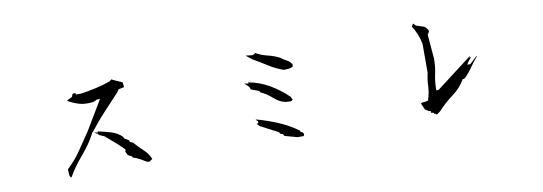

<svg xmlns="http://www.w3.org/2000/svg" viewBox="-47 -934 3093 1093"><g transform="rotate(-10 1500.0 -387.0)"><path d="M286.6 -146Q286.6 -135.3 296.9 -128.9Q329.1 -186 377.7 -242.2Q426.3 -298.3 458 -359.4L460.4 -363.8L461.9 -362.8Q503.4 -417 548.3 -464.8Q593.3 -512.7 638.2 -561.5L647.5 -576.2L680.7 -583.5L678.2 -611.3Q663.1 -618.7 652.1 -623Q641.1 -627.4 636.2 -629.9Q626 -634.3 616.7 -639.2L606 -629.9Q562.5 -614.7 520.5 -605.5Q478.5 -596.2 434.1 -589.4H433.6H405.3L401.4 -598.6L385.3 -596.7L379.4 -580.1L349.1 -564.9L350.1 -561.5Q378.4 -544.9 409.2 -535.6Q432.6 -528.3 460.4 -528.3Q468.8 -528.3 477.5 -528.8Q487.8 -528.8 497.8 -532Q507.8 -535.2 515.1 -540.5H526.4H534.2L433.1 -371.6Q398.9 -320.8 365 -271Q331.1 -221.2 286.1 -179.2L284.7 -175.3Q286.6 -161.1 286.6 -146ZM488.8 -360.8V-355L467.8 -358.9L481.9 -349.1H487.3L491.7 -340.3L522 -327.1L586.9 -271.5L626.5 -233.4V-222.2H623L634.3 -198.7L656.7 -187L660.2 -179.7Q682.1 -173.3 700.7 -162.8Q719.2 -152.3 738.3 -141.1H755.4V-145L768.1 -152.3Q757.3 -182.6 731 -207Q702.1 -233.9 677.2 -262.2L659.7 -270.5L656.2 -280.3L630.4 -295.9L627 -305.2Q600.6 -331.1 564.5 -342Q528.3 -353 489.7 -360.8Z M1624.5 -159.7V-165.5Q1571.3 -203.6 1512.7 -228.5Q1454.1 -253.4 1390.6 -271L1386.2 -270L1397.9 -259.8V-247.6H1387.2L1402.3 -231L1505.4 -177.2L1509.3 -168.5L1525.4 -162.6L1531.2 -151.4L1604 -131.3H1639.2L1643.6 -138.7L1640.6 -150.4ZM1598.6 -338.9Q1606.4 -338.9 1613.8 -345.7L1605 -364.7Q1558.6 -409.7 1502.7 -442.4Q1446.8 -475.1 1383.3 -486.8H1381.3V-480L1356.4 -484.9L1364.3 -479Q1374.5 -469.7 1377.9 -466.3Q1381.3 -462.9 1382.8 -460.7Q1384.3 -458.5 1385.7 -456.1Q1387.7 -451.2 1388.2 -445.3L1435.1 -428.2L1439 -419.4Q1474.6 -404.3 1504.9 -376.5Q1534.2 -349.1 1571.8 -340.3Q1583.5 -340.3 1590.3 -339.6Q1597.2 -338.9 1598.6 -338.9ZM1446.8 -646V-640.6L1432.1 -635.3L1398.9 -639.2H1395V-638.2L1396 -637.2L1428.2 -611.8Q1470.2 -587.9 1509.8 -562.7Q1549.3 -537.6 1593.8 -522Q1608.4 -522 1622.6 -523.4Q1635.3 -524.9 1647.9 -532.7V-543.9Q1638.2 -562.5 1620.6 -570.8Q1601.6 -580.1 1587.4 -592.3Q1555.7 -609.4 1518.1 -618.2Q1479.5 -627.4 1447.3 -646Z M2587.4 -293.5H2595.2L2605.5 -301.3Q2628.4 -325.2 2646.7 -352.1Q2665 -378.9 2689 -406.7V-410.6L2644.5 -369.6H2642.6H2627.4L2630.9 -376Q2639.2 -392.1 2654.8 -407.2Q2655.3 -407.2 2655.3 -407.7H2646L2652.8 -418L2440.9 -256.3H2439.5H2428.2V-260.7Q2428.2 -306.2 2437.5 -348.6Q2446.8 -390.1 2446.8 -436.5L2435.1 -576.2L2444.3 -591.3Q2444.8 -594.2 2444.8 -596.7Q2444.8 -603 2440.4 -607.4Q2433.6 -614.7 2426.3 -624L2378.4 -639.6L2363.8 -654.3L2354 -637.7Q2384.8 -591.8 2397 -531.7V-363.8Q2388.2 -326.7 2386.7 -286.9Q2385.3 -247.1 2371.6 -207.5Q2356.9 -202.6 2343.3 -202.6Q2334 -202.6 2329.1 -197.8L2345.2 -161.1L2366.7 -147H2376.5V-136.2L2389.2 -133.8L2396.5 -125.5H2403.8V-121.1L2408.7 -120.6L2429.7 -136.2Q2466.8 -177.2 2515.1 -212.9Q2562 -248 2585.9 -291Z"/></g></svg>

Font: Bakudai
Style: Light
Weight: 300
Version: Version 1.48